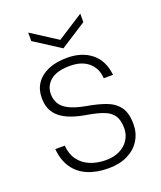

<svg xmlns="http://www.w3.org/2000/svg" viewBox="-135 -796 750 894"><g transform="rotate(-20 240.5 -349.0)"><path d="M249 12Q189 12 145 -7Q101 -26 75.5 -63.5Q50 -101 45 -157H92Q95 -115 116 -86Q137 -57 172 -42.5Q207 -28 250 -28Q289 -28 318.5 -42.5Q348 -57 364 -82.5Q380 -108 380 -138Q380 -179 365 -201.5Q350 -224 319 -236Q288 -248 240 -256Q196 -263 163.5 -275Q131 -287 109.5 -304.5Q88 -322 77.5 -346Q67 -370 67 -402Q67 -443 87.5 -473.5Q108 -504 147 -521Q186 -538 241 -538Q314 -538 361 -500.5Q408 -463 416 -390H370Q367 -439 333.5 -468.5Q300 -498 241 -498Q177 -498 145 -472Q113 -446 113 -404Q113 -380 124.5 -358.5Q136 -337 165.5 -321.5Q195 -306 249 -296Q302 -287 342 -272.5Q382 -258 404.5 -228Q427 -198 427 -142Q427 -98 405.5 -63Q384 -28 344 -8Q304 12 249 12ZM241 -585 112 -668V-710L241 -627L370 -710V-668Z"/></g></svg>

Font: DM Sans 9pt ExtraLight
Style: Regular
Weight: 250
Version: Version 4.004;gftools[0.9.30]